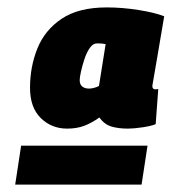

<svg xmlns="http://www.w3.org/2000/svg" viewBox="-20 -711 463 518"><path d="M423 -667Q412 -602 405.5 -564Q399 -526 396 -508.5Q393 -491 392 -485.5Q391 -480 391 -479Q391 -470 399 -470Q403 -470 407 -471L400 -376Q388 -371 364.5 -367.5Q341 -364 325 -364Q300 -364 281 -369.5Q262 -375 248 -394Q227 -379 207 -371.5Q187 -364 161 -364Q119 -364 90 -392.5Q61 -421 61 -474Q61 -531 81 -580.5Q101 -630 146.5 -660.5Q192 -691 268 -691Q310 -691 354 -684Q398 -677 423 -667ZM195 -495Q195 -483 202 -477.5Q209 -472 220 -472Q225 -472 232 -473.5Q239 -475 247 -479L265 -592Q256 -594 242 -594Q231 -594 222.5 -582Q214 -570 208 -552Q202 -534 198.5 -518Q195 -502 195 -495ZM21 -213 37 -318H378L362 -213Z"/></svg>

Font: Georama Black
Style: Italic
Weight: 900
Italic angle: -9°
Designer: Jean-Baptiste Levee
Foundry: Production Type
Version: Version 1.000